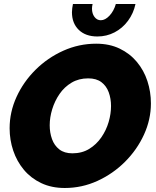

<svg xmlns="http://www.w3.org/2000/svg" viewBox="-20 -932 778 958"><path d="M303 6Q237 6 185.5 -18.5Q134 -43 99 -85Q64 -127 46 -180.5Q28 -234 28 -292Q28 -373 62.5 -448.5Q97 -524 157.5 -584Q218 -644 296 -679Q374 -714 460 -714Q526 -714 577 -689.5Q628 -665 663 -623Q698 -581 715.5 -527.5Q733 -474 733 -416Q733 -336 698.5 -260.5Q664 -185 604 -125Q544 -65 466.5 -29.5Q389 6 303 6ZM341 -167Q389 -167 425 -189Q461 -211 485.5 -246.5Q510 -282 522 -323Q534 -364 534 -403Q534 -440 522.5 -471.5Q511 -503 486 -522Q461 -541 420 -541Q373 -541 337 -519.5Q301 -498 277 -463Q253 -428 240.5 -387Q228 -346 228 -307Q228 -270 239.5 -238Q251 -206 276 -186.5Q301 -167 341 -167ZM483 -831Q505 -831 526.5 -854Q548 -877 558 -912H656Q646 -865 618.5 -828Q591 -791 551.5 -770.5Q512 -750 466 -750Q407 -750 373 -783Q339 -816 339 -871Q339 -881 340.5 -891.5Q342 -902 344 -912H442Q439 -900 439 -889Q439 -864 451.5 -847.5Q464 -831 483 -831Z"/></svg>

Font: Raleway Black
Style: Italic
Weight: 900
Italic angle: -12°
Designer: Matt McInerney, Pablo Impallari, Rodrigo Fuenzalida
Foundry: Matt McInerney, Pablo Impallari, Rodrigo Fuenzalida
Version: Version 4.101;RELEASE